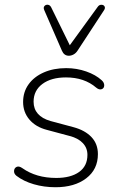

<svg xmlns="http://www.w3.org/2000/svg" viewBox="-20 -778 508 806"><path d="M49 -40Q38 -49 39 -61Q40 -73 50 -77.5Q60 -82 74 -72Q132 -31 216 -31Q277 -31 312 -56Q347 -81 347 -128Q347 -157 327.5 -177.5Q308 -198 273 -207L176 -233Q130 -245 103.5 -276Q77 -307 77 -350Q77 -392 100 -424Q123 -456 164 -474Q205 -492 258 -492Q302 -492 342 -478Q382 -464 407 -441Q418 -431 417.5 -419Q417 -407 406.5 -403.5Q396 -400 384 -410Q334 -453 257 -453Q195 -453 158 -425.5Q121 -398 121 -351Q121 -321 139 -300.5Q157 -280 192 -270L289 -244Q337 -231 364 -202.5Q391 -174 391 -131Q391 -67 342 -29.5Q293 8 213 8Q165 8 122 -4.5Q79 -17 49 -40ZM240 -565 166 -735Q161 -746 166.5 -752.5Q172 -759 181 -758Q190 -757 195 -747L273 -588L390 -749Q396 -758 405.5 -758Q415 -758 419 -751Q423 -744 416 -734L306 -566Q299 -555 289 -549.5Q279 -544 269 -544Q249 -544 240 -565Z"/></svg>

Font: SN Pro Thin
Style: Italic
Weight: 200
Italic angle: -9°
Designer: Tobias Whetton
Foundry: Supernotes
Version: Version 1.003;Glyphs 3.3 (3324)